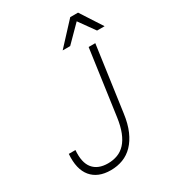

<svg xmlns="http://www.w3.org/2000/svg" viewBox="-216 -1027 1037 1150"><g transform="rotate(-30 302.5 -452.0)"><path d="M207 6Q119 6 74 -48Q29 -102 37 -205H83Q76 -121 110 -79.5Q144 -38 213 -38Q249 -38 279.5 -49.5Q310 -61 333.5 -86.5Q357 -112 373 -152.5Q389 -193 397 -250L460 -700H506L443 -250Q434 -183 413 -135Q392 -87 361.5 -55.5Q331 -24 292 -9Q253 6 207 6ZM475 -869 367 -760H315L454 -910H508L605 -760H553Z"/></g></svg>

Font: Retni Sans Light
Style: Italic
Weight: 300
Italic angle: -8°
Designer: Vitaly Kuzmin
Foundry: ParaType Ltd.
Version: Version 1.00;June 10, 2019;FontCreator 11.5.0.2425 64-bit; t